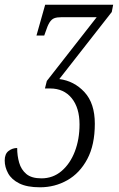

<svg xmlns="http://www.w3.org/2000/svg" viewBox="-72 -556 505 816"><path d="M98 240Q43 240 10 223.5Q-23 207 -37.5 180.5Q-52 154 -52 126Q-52 98 -35.5 85.5Q-19 73 1 73Q1 106 9.5 135.5Q18 165 40 183.5Q62 202 104 202Q153 202 189.5 171Q226 140 246 88Q266 36 266 -27Q266 -98 232.5 -139Q199 -180 141 -180H119L127 -212L339 -483H191Q170 -483 158.5 -478.5Q147 -474 138.5 -460.5Q130 -447 121 -419L116 -405H83L120 -536H409L403 -505L180 -220Q243 -212 287 -164.5Q331 -117 331 -30Q331 60 299 120Q267 180 214 210Q161 240 98 240Z"/></svg>

Font: Noto Serif ExtraCondensed Light
Style: Italic
Weight: 300
Width: 2
Italic angle: -12°
Designer: Monotype Design Team
Foundry: Monotype Imaging Inc.
Version: Version 2.014; ttfautohint (v1.8.4.7-5d5b)